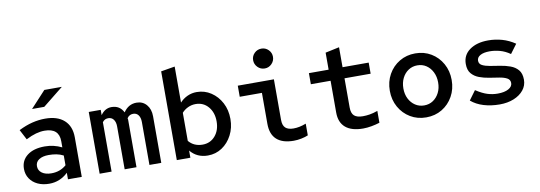

<svg xmlns="http://www.w3.org/2000/svg" viewBox="-58 -1142 4316 1534"><g transform="rotate(-10 2100.0 -375.0)"><path d="M242 9Q189 9 148.5 -10Q108 -29 85 -63.5Q62 -98 62 -143Q62 -211 114 -251Q166 -291 256 -291Q329 -291 394 -259V-309Q394 -415 276 -415Q243 -415 206.5 -405Q170 -395 125 -372L82 -454Q140 -483 193 -496Q246 -509 298 -509Q397 -509 451.5 -460Q506 -411 506 -321V0H394V-53Q329 9 242 9ZM168 -146Q168 -111 196.5 -90.5Q225 -70 273 -70Q344 -70 394 -114V-193Q367 -207 337.5 -212.5Q308 -218 276 -218Q226 -218 197 -199Q168 -180 168 -146ZM209 -603 332 -736H474L308 -603Z M651 0V-501H748V-458Q783 -508 836 -508Q903 -508 933 -448Q973 -508 1039 -508Q1089 -508 1120 -472Q1151 -436 1151 -378V0H1055V-348Q1055 -383 1040 -404Q1025 -425 997 -425Q984 -425 971.5 -419.5Q959 -414 948 -398Q950 -392 950 -386Q950 -380 950 -373V0H854V-348Q854 -383 838.5 -404Q823 -425 795 -425Q782 -425 770.5 -420Q759 -415 748 -401V0Z M1277 0V-720L1390 -739V-447Q1417 -476 1452 -492Q1487 -508 1527 -508Q1591 -508 1643 -473.5Q1695 -439 1725.5 -381Q1756 -323 1756 -250Q1756 -178 1725.5 -119.5Q1695 -61 1644 -27Q1593 7 1529 7Q1441 7 1387 -58V0ZM1502 -86Q1565 -86 1604.5 -132Q1644 -178 1644 -250Q1644 -322 1604.5 -368.5Q1565 -415 1502 -415Q1469 -415 1439.5 -401Q1410 -387 1390 -364V-136Q1432 -86 1502 -86Z M2097 -599Q2063 -599 2039.5 -623Q2016 -647 2016 -680Q2016 -713 2039.5 -736.5Q2063 -760 2097 -760Q2130 -760 2153.5 -736.5Q2177 -713 2177 -680Q2177 -647 2153.5 -623Q2130 -599 2097 -599ZM2225 10Q2134 10 2087 -32.5Q2040 -75 2040 -160V-411H1860V-501H2153V-172Q2153 -127 2174.5 -107Q2196 -87 2240 -87Q2264 -87 2288.5 -92Q2313 -97 2342 -108V-13Q2319 -3 2287 3.5Q2255 10 2225 10Z M2788 10Q2694 10 2645.5 -31.5Q2597 -73 2597 -153V-411H2437V-501H2597V-639L2710 -663V-501H2922V-411H2710V-174Q2710 -127 2732.5 -107Q2755 -87 2803 -87Q2829 -87 2857.5 -91.5Q2886 -96 2923 -109V-13Q2892 -3 2856 3.5Q2820 10 2788 10Z M3300 10Q3229 10 3172 -24Q3115 -58 3082 -117Q3049 -176 3049 -249Q3049 -323 3082 -382Q3115 -441 3172 -475Q3229 -509 3300 -509Q3372 -509 3428.5 -475Q3485 -441 3518 -382Q3551 -323 3551 -249Q3551 -176 3518 -117Q3485 -58 3428.5 -24Q3372 10 3300 10ZM3300 -87Q3341 -87 3372.5 -108Q3404 -129 3422.5 -165.5Q3441 -202 3441 -249Q3441 -296 3422.5 -333Q3404 -370 3372.5 -391Q3341 -412 3300 -412Q3260 -412 3228 -391Q3196 -370 3177.5 -333Q3159 -296 3159 -249Q3159 -202 3177.5 -165.5Q3196 -129 3228 -108Q3260 -87 3300 -87Z M3896 10Q3826 10 3766.5 -8Q3707 -26 3665 -62L3720 -137Q3772 -103 3812.5 -90.5Q3853 -78 3895 -78Q3950 -78 3982.5 -96Q4015 -114 4015 -143Q4015 -170 3991 -183Q3967 -196 3929.5 -202Q3892 -208 3849.5 -214.5Q3807 -221 3769.5 -235Q3732 -249 3708 -277Q3684 -305 3684 -355Q3684 -427 3741.5 -468.5Q3799 -510 3892 -510Q3950 -510 4004.5 -494.5Q4059 -479 4109 -445L4054 -371Q4014 -399 3972 -410.5Q3930 -422 3889 -422Q3840 -422 3812.5 -406.5Q3785 -391 3785 -364Q3785 -338 3809 -325.5Q3833 -313 3871.5 -306.5Q3910 -300 3952.5 -293.5Q3995 -287 4033.5 -273Q4072 -259 4096 -230.5Q4120 -202 4120 -151Q4120 -104 4090.5 -67.5Q4061 -31 4010.5 -10.5Q3960 10 3896 10Z"/></g></svg>

Font: Red Hat Mono Medium
Style: Regular
Weight: 500
Monospace: yes
Designer: Pentagram, MCKL
Foundry: Pentagram, MCKL
Version: Version 1.023; ttfautohint (v1.8.3)